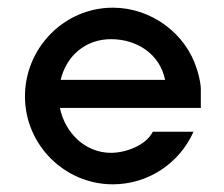

<svg xmlns="http://www.w3.org/2000/svg" viewBox="-20 -470 583 500"><path d="M503 -237C503 -252 498 -274 493 -289C464 -384 373 -450 274 -450C147 -450 45 -345 45 -219C45 -93 148 10 274 10C365 10 447 -44 484 -127H378C360 -91 307 -72 269 -72C201 -72 149 -125 136 -189H503ZM138 -262C153 -325 203 -368 269 -368C336 -368 396 -330 410 -262Z"/></svg>

Font: Glacial Indifference
Style: Medium
Weight: 500
Version: Version 1.001